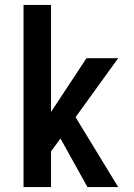

<svg xmlns="http://www.w3.org/2000/svg" viewBox="-20 -755 540 775"><path d="M75 0V-735H186V-303L329 -520H457L285 -282L457 0H333L224 -196L186 -144V0Z"/></svg>

Font: Iosevka Fixed
Style: Bold
Weight: 700
Monospace: yes
Designer: Belleve Invis
Foundry: Belleve Invis
Version: Version 32.3.0